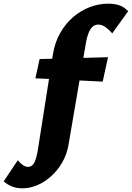

<svg xmlns="http://www.w3.org/2000/svg" viewBox="-162 -738 719 1047"><path d="M-40 289Q-72 289 -97.5 278.5Q-123 268 -142 251L-65 136Q-50 154 -36 163Q-22 172 -9 172Q3 172 12.5 164.5Q22 157 29.5 139Q37 121 43 88L126 -439Q137 -507 166.5 -558.5Q196 -610 237.5 -645.5Q279 -681 328.5 -699.5Q378 -718 429 -718Q464 -718 490 -708.5Q516 -699 537 -677L450 -556Q430 -579 411 -591.5Q392 -604 374 -604Q358 -604 345 -594Q332 -584 322 -560.5Q312 -537 305 -495L211 55Q202 105 177.5 147.5Q153 190 118 222Q83 254 42 271.5Q1 289 -40 289ZM31 -311 54 -416 427 -426 398 -293Z"/></svg>

Font: Ysabeau Black
Style: Italic
Weight: 900
Italic angle: -12°
Version: Version 2.000;gftools[0.9.27.dev2+g8671c4b]